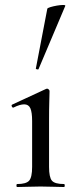

<svg xmlns="http://www.w3.org/2000/svg" viewBox="-20 -751 310 771"><path d="M49 0Q46 0 46 -6Q46 -12 49 -12Q85 -12 97 -25.5Q109 -39 109 -81V-265Q109 -300 102 -316Q95 -332 77 -332Q69 -332 58.5 -329Q48 -326 34 -319Q30 -318 27.5 -323.5Q25 -329 29 -331L165 -394Q168 -395 169 -395Q172 -395 175.5 -392Q179 -389 179 -385Q179 -376 178 -346Q177 -316 177 -267V-81Q177 -39 188.5 -25.5Q200 -12 237 -12Q240 -12 240 -6Q240 0 237 0Q219 0 194.5 -1Q170 -2 143 -2Q116 -2 92 -1Q68 0 49 0ZM135 -474Q134 -471 128.5 -472.5Q123 -474 124 -476L170 -716Q171 -719 182.5 -722.5Q194 -726 208.5 -728.5Q223 -731 233.5 -731Q244 -731 242 -727Z"/></svg>

Font: Cormorant Infant Light Medium
Style: Regular
Weight: 500
Version: Version 4.001